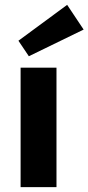

<svg xmlns="http://www.w3.org/2000/svg" viewBox="-20 -772 365 792"><path d="M325 -650 257 -752 56 -604 99 -540ZM213 0V-493H65V0Z"/></svg>

Font: SnT
Style: Bold
Weight: 700
Designer: Natanael Gama
Version: Version 1.001;PS 001.001;hotconv 1.0.70;makeotf.lib2.5.58329